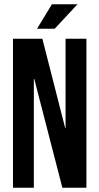

<svg xmlns="http://www.w3.org/2000/svg" viewBox="-20 -882 467 902"><path d="M41 -700H179L286 -281H288V-700H386V0H273L141 -511H139V0H41ZM224 -862H344L237 -747H154Z"/></svg>

Font: kids-team
Style: team
Weight: 400
Designer: Ryoichi Tsunekawa, Thomas Gollenia, Laura Emeder
Foundry: Ryoichi Tsunekawa, Thomas Gollenia, Laura Emeder
Version: Version 2.000